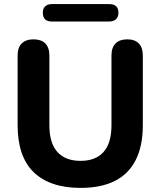

<svg xmlns="http://www.w3.org/2000/svg" viewBox="-20 -906 783 937"><path d="M373 11Q298 11 240.5 -8.5Q183 -28 144 -66Q105 -104 85.5 -161.5Q66 -219 66 -295V-635Q66 -674 86 -694Q106 -714 144 -714Q181 -714 201 -694Q221 -674 221 -635V-294Q221 -208 260 -164.5Q299 -121 373 -121Q447 -121 485.5 -164.5Q524 -208 524 -294V-635Q524 -674 544 -694Q564 -714 601 -714Q638 -714 657.5 -694Q677 -674 677 -635V-295Q677 -194 642.5 -125.5Q608 -57 540.5 -23Q473 11 373 11ZM233 -801Q189 -801 189 -844Q189 -864 200.5 -875Q212 -886 233 -886H513Q558 -886 558 -844Q558 -824 546.5 -812.5Q535 -801 513 -801Z"/></svg>

Font: Nunito ExtraLight ExtraBold
Style: Regular
Weight: 800
Version: Version 3.602